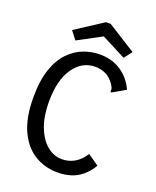

<svg xmlns="http://www.w3.org/2000/svg" viewBox="-148 -881 796 978"><g transform="rotate(20 250.0 -392.0)"><path d="M283 10Q215 10 159.5 -23.5Q104 -57 71 -127.5Q38 -198 38 -308Q38 -400 59.5 -462Q81 -524 117 -560.5Q153 -597 196 -613Q239 -629 282 -629Q350 -629 399 -596Q448 -563 473 -507L409 -470L400 -466L397 -473Q399 -481 396.5 -488Q394 -495 385 -509Q362 -540 336 -551Q310 -562 282 -562Q211 -562 165.5 -497Q120 -432 120 -313Q120 -237 141.5 -180Q163 -123 200 -92Q237 -61 282 -61Q319 -61 350.5 -79.5Q382 -98 404 -134L464 -92Q433 -40 389 -15Q345 10 283 10ZM140 -653 106 -697 255 -794H280L434 -697L401 -654L269 -722Z"/></g></svg>

Font: Inconsolata Medium
Style: Regular
Weight: 500
Monospace: yes
Designer: Raph Levien, Cyreal, Brenton Simpson
Foundry: Raph Levien, Cyreal, Google
Version: Version 3.001; ttfautohint (v1.8.2.53-6de2)